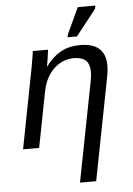

<svg xmlns="http://www.w3.org/2000/svg" viewBox="-62 -791 724 1045"><g transform="rotate(-5 300.0 -268.5)"><path d="M332 207.5 438.5 -339.4Q443.8 -367.7 443.8 -387.2Q443.8 -430.2 422.6 -450.2Q401.4 -470.2 356.4 -470.2Q295.9 -470.2 248.8 -426Q201.7 -381.8 186.5 -306.2L127 0H39.1L119.6 -415.5Q123 -432.1 126.2 -450.4Q129.4 -468.8 132.1 -485.1Q134.8 -501.5 136.7 -513.2Q138.7 -524.9 138.7 -528.3H221.7Q221.7 -525.4 217.5 -495.4Q213.4 -465.3 208 -438H209.5Q242.7 -484.4 288.1 -511.2Q333.5 -538.1 397.9 -538.1Q536.1 -538.1 536.1 -414.1Q536.1 -386.2 529.3 -352.1L420.4 207.5ZM333.5 -586.4 336.9 -602.5 403.3 -745.1H499.5L495.6 -727.1L384.8 -586.4Z"/></g></svg>

Font: Cousine
Style: Italic
Weight: 400
Italic angle: -12°
Monospace: yes
Designer: Steve Matteson
Foundry: Monotype Imaging Inc.
Version: Version 1.21